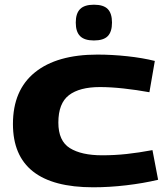

<svg xmlns="http://www.w3.org/2000/svg" viewBox="-20 -786 716 816"><path d="M35 -259Q35 -403 128.5 -478.5Q222 -554 394 -554Q456 -554 521 -547Q586 -540 638 -527L615 -394Q560 -404 505 -410Q450 -416 405 -416Q318 -416 273 -381.5Q228 -347 228 -265Q228 -187 277 -156.5Q326 -126 414 -126Q467 -126 518 -131.5Q569 -137 628 -148L652 -22Q589 -7 516.5 1.5Q444 10 376 10Q35 10 35 -259ZM379 -614Q339 -614 320.5 -632.5Q302 -651 302 -690Q302 -729 320.5 -747.5Q339 -766 379 -766Q420 -766 438 -747.5Q456 -729 456 -690Q456 -651 438 -632.5Q420 -614 379 -614Z"/></svg>

Font: Georama Extended
Style: Bold
Weight: 700
Width: 7
Designer: Jean-Baptiste Levee
Foundry: Production Type
Version: Version 1.000